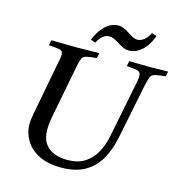

<svg xmlns="http://www.w3.org/2000/svg" viewBox="-128 -1010 1068 1135"><g transform="rotate(15 406.0 -442.5)"><path d="M348 11Q264 11 209.5 -17.5Q155 -46 128 -92Q101 -138 101 -190Q101 -198 102.5 -213Q104 -228 109 -255L171 -581Q175 -599 177 -611.5Q179 -624 179 -634Q179 -656 162.5 -661Q146 -666 92 -669Q94 -685 98 -701Q118 -701 147.5 -700.5Q177 -700 207 -699.5Q237 -699 255 -699Q282 -699 322 -700Q362 -701 391 -701Q391 -694 389 -685.5Q387 -677 385 -669Q342 -665 323 -660.5Q304 -656 297 -641.5Q290 -627 283 -593L221 -272Q215 -242 213 -221.5Q211 -201 211 -187Q211 -134 232.5 -102Q254 -70 290.5 -56Q327 -42 371 -42Q435 -42 477 -68.5Q519 -95 544.5 -140.5Q570 -186 581 -243L647 -573Q650 -589 652.5 -602.5Q655 -616 655 -629Q655 -646 648.5 -653.5Q642 -661 623.5 -664Q605 -667 569 -669Q571 -685 575 -701Q598 -701 634 -700Q670 -699 692 -699Q714 -699 748 -700Q782 -701 812 -701Q812 -684 805 -670Q762 -666 742.5 -661Q723 -656 716 -640.5Q709 -625 701 -589L632 -248Q616 -169 581.5 -110.5Q547 -52 490 -20.5Q433 11 348 11ZM662 -896Q670 -894 677.5 -891Q685 -888 692 -885Q669 -823 632.5 -792Q596 -761 555 -761Q539 -761 525 -766.5Q511 -772 493 -783Q471 -797 456 -804.5Q441 -812 424 -812Q381 -812 353 -755Q339 -758 323 -766Q347 -824 382.5 -856Q418 -888 461 -888Q477 -888 492.5 -881.5Q508 -875 534 -858Q548 -849 560.5 -842.5Q573 -836 588 -836Q608 -836 627.5 -851Q647 -866 662 -896Z"/></g></svg>

Font: Castoro
Style: Italic
Weight: 400
Italic angle: -11°
Designer: John Hudson with Paul Hanslow, assisted by Kaja Sojewska.
Foundry: Tiro Typeworks Ltd.
Version: Version 2.04